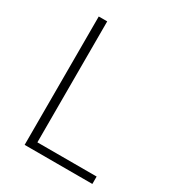

<svg xmlns="http://www.w3.org/2000/svg" viewBox="-175 -835 865 943"><g transform="rotate(30 257.5 -364.0)"><path d="M108 0V-728H156V-42H492V0Z"/></g></svg>

Font: Noto Sans SC Thin ExtraLight
Style: Regular
Weight: 250
Version: Version 2.004-H2;hotconv 1.0.118;makeotfexe 2.5.65603